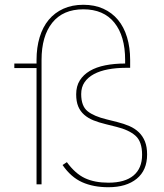

<svg xmlns="http://www.w3.org/2000/svg" viewBox="-20 -772 685 804"><path d="M596 -125Q596 -59 552.5 -23.5Q509 12 434 12Q371 12 324 -9Q277 -30 242 -81L260 -93Q295 -45 335.5 -26Q376 -7 434 -7Q503 -7 539 -37Q575 -67 575 -124Q575 -179 547.5 -203.5Q520 -228 467 -241L423 -252Q394 -259 371.5 -268Q349 -277 332.5 -291.5Q316 -306 307.5 -326.5Q299 -347 299 -377Q299 -411 314 -435Q329 -459 356 -475Q383 -491 421 -498.5Q459 -506 504 -506V-521Q504 -621 459 -677Q414 -733 329 -733Q244 -733 199 -677Q154 -621 154 -521V0H133V-487H40V-506H133V-521Q133 -573 146 -616Q159 -659 184 -689Q209 -719 245.5 -735.5Q282 -752 329 -752Q376 -752 412.5 -735.5Q449 -719 474 -689Q499 -659 512 -616Q525 -573 525 -521V-488H507Q467 -488 432.5 -481.5Q398 -475 373 -461.5Q348 -448 334 -427.5Q320 -407 320 -378Q320 -328 346.5 -306.5Q373 -285 427 -272L471 -261Q499 -254 522 -244Q545 -234 561.5 -218Q578 -202 587 -179.5Q596 -157 596 -125Z"/></svg>

Font: IBM Plex Sans Arabic Thin
Style: Regular
Weight: 100
Designer: Mike Abbink, Paul van der Laan, Pieter van Rosmalen, Wael Morcos, Khajak Apelian
Foundry: Bold Monday
Version: Version 1.101